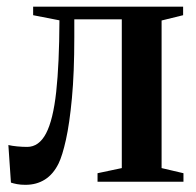

<svg xmlns="http://www.w3.org/2000/svg" viewBox="-20 -532 574 562"><path d="M54.5 9Q40.5 9 30 7Q19.5 5 12 2.5L4.5 -107.5Q14.5 -105 30 -103.5Q45.5 -102 59.5 -102Q94 -102 114.8 -141.5Q135.5 -181 144.5 -263Q153.5 -345 154 -472.5L77 -487.5V-512.5H516V-487.5L453 -472V-40L517 -25V0H265.5V-25L336.5 -40V-475.5H197.5V-423Q197.5 -319 190.5 -244.5Q183.5 -170 173 -123Q162.5 -76 151.5 -53.5Q136 -22 111.5 -6.5Q87 9 54.5 9Z"/></svg>

Font: Merriweather 120pt SemiBold
Style: Regular
Weight: 600
Version: Version 2.100